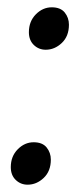

<svg xmlns="http://www.w3.org/2000/svg" viewBox="-20 -494 224 525"><path d="M59 -406Q59 -435.5 78 -454.8Q97 -474 121.5 -474Q145.5 -474 157 -459.8Q168.5 -445.5 168.5 -426.5Q168.5 -395 149 -376.5Q129.5 -358 105 -358Q86 -358 72.5 -371Q59 -384 59 -406ZM9.5 -37Q9.5 -66.5 28.5 -85.8Q47.5 -105 72 -105Q96 -105 107.5 -90.8Q119 -76.5 119 -57.5Q119 -26 99.5 -7.5Q80 11 55.5 11Q36.5 11 23 -2Q9.5 -15 9.5 -37Z"/></svg>

Font: Merriweather 144pt
Style: Italic
Weight: 400
Italic angle: -7.8°
Version: Version 2.101